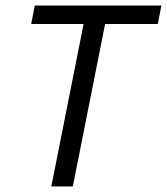

<svg xmlns="http://www.w3.org/2000/svg" viewBox="-20 -676 605 696"><path d="M283 -589 166 0H244L361 -589H552L565 -656H106L93 -589Z"/></svg>

Font: Cambridge Sans Italic
Style: Regular
Weight: 400
Italic angle: -11°
Version: Version 2.000;PS 002.000;hotconv 1.0.88;makeotf.lib2.5.64775